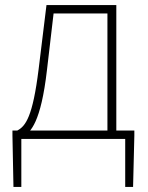

<svg xmlns="http://www.w3.org/2000/svg" viewBox="-20 -547 581 756"><path d="M64 0H473V189H504L509 -13V-33H29V-13L33 189H64ZM403 -12H438V-527H163L132 -274C109 -88 81 -50 48 -33L75 -11C100 -29 141 -63 165 -272L191 -494H403Z"/></svg>

Font: Source Han Sans JP VF
Style: Regular
Weight: 250
Designer: Ryoko NISHIZUKA 西塚涼子 (kana, bopomofo & ideographs); Paul D. Hunt (Latin, Greek & Cyrillic); Sandoll Communications 산돌커뮤니
Foundry: Adobe
Version: Version 2.004;hotconv 1.0.118;makeotfexe 2.5.65603